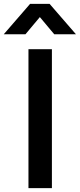

<svg xmlns="http://www.w3.org/2000/svg" viewBox="-68 -975 414 995"><path d="M-48.5 -797.5 88 -955H189L325.5 -797.5H213L138.5 -886.5L64 -797.5ZM79.5 0V-720H201V0Z"/></svg>

Font: Vela Sans Bd
Style: Bold
Weight: 700
Designer: Principal design: Mikhail Sharanda - project Manrope.
Design modification: Ravid Balaliev
Foundry: Mikhail Sharanda
Version: Version 1.001